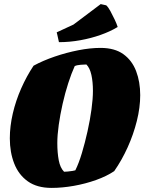

<svg xmlns="http://www.w3.org/2000/svg" viewBox="-20 -906 711 938"><path d="M232 12Q161 12 116 -20Q71 -52 49.5 -107Q28 -162 28 -230Q28 -289 42.5 -351.5Q57 -414 83.5 -474Q110 -534 144 -585Q190 -610 247 -629.5Q304 -649 362.5 -660.5Q421 -672 471 -672Q540 -672 582.5 -641.5Q625 -611 645 -558.5Q665 -506 665 -441Q665 -381 648.5 -315Q632 -249 603.5 -186Q575 -123 538 -70Q501 -45 449 -26.5Q397 -8 340.5 2Q284 12 232 12ZM293 -67Q299 -67 311 -68Q323 -69 334.5 -71Q346 -73 348 -74Q365 -108 380 -158Q395 -208 407.5 -264Q420 -320 427 -372Q434 -424 434 -462Q434 -506 426.5 -540Q419 -574 402 -591Q392 -591 373.5 -589.5Q355 -588 345 -583Q329 -548 313.5 -500Q298 -452 286 -399Q274 -346 267 -296Q260 -246 260 -207Q260 -160 267 -123Q274 -86 293 -67ZM268 -700Q266 -709 264 -718Q262 -727 260 -736L257 -748L339 -786L472 -886L499 -880Q509 -871 519.5 -851.5Q530 -832 540 -811Q550 -790 555 -774L551 -772Q518 -752 471.5 -735.5Q425 -719 372.5 -709.5Q320 -700 268 -700Z"/></svg>

Font: Labrada Black
Style: Italic
Weight: 900
Italic angle: -7°
Designer: Mercedes Jáuregui
Foundry: Omnibus-Type Team
Version: Version 1.000; ttfautohint (v1.8.4.7-5d5b)